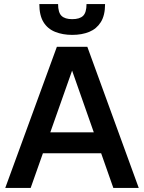

<svg xmlns="http://www.w3.org/2000/svg" viewBox="-20 -932 715 952"><path d="M6 0 262 -700H413L668 0H542L329 -606H346L132 0ZM118 -172 158 -276H518L559 -172ZM338 -759Q291 -759 253.5 -774Q216 -789 195.5 -822.5Q175 -856 175 -912H268Q268 -870 285 -853.5Q302 -837 338 -837Q375 -837 392 -853.5Q409 -870 409 -912H501Q501 -856 480 -822.5Q459 -789 422.5 -774Q386 -759 338 -759Z"/></svg>

Font: SUSE Thin SemiBold
Style: Regular
Weight: 600
Version: Version 1.000